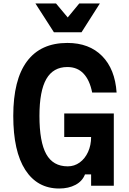

<svg xmlns="http://www.w3.org/2000/svg" viewBox="-20 -1064 740 1100"><path d="M319 16Q194 16 125 -90.5Q56 -197 56 -400Q56 -607 134.5 -712.5Q213 -818 366 -818Q491 -818 565 -743Q639 -668 648 -534H508Q494 -605 458.5 -642.5Q423 -680 366 -680Q285 -680 245.5 -611.5Q206 -543 206 -400Q206 -251 245 -181Q284 -111 368 -111Q406 -111 436.5 -133Q467 -155 484.5 -193.5Q502 -232 502 -279H348V-414H632V0H502V-65H467Q452 -26 412.5 -5Q373 16 319 16ZM552 -1044 447 -879H289L183 -1044H301L368 -964L434 -1044Z"/></svg>

Font: Martian Mono SemiBold
Style: Regular
Weight: 600
Monospace: yes
Designer: Roman Shamin
Foundry: Evil Martians
Version: Version 1.000; ttfautohint (v1.8.4.7-5d5b)